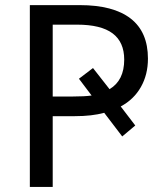

<svg xmlns="http://www.w3.org/2000/svg" viewBox="-20 -734 653 754"><path d="M561 -503.9Q561 -440.9 533.2 -392.1Q505.4 -343.3 454.1 -315.9L511.2 -241.2L460 -198.2L389.2 -291Q341.3 -277.8 273.9 -277.8H187V0H97.2V-713.9H293Q425.3 -713.9 493.2 -661.1Q561 -608.4 561 -503.9ZM187 -355H266.1Q312.5 -355 339.8 -358.9L290 -424.8L345.2 -466.8L410.2 -383.8Q467.8 -418 467.8 -500Q467.8 -568.8 422.1 -603Q376.5 -637.2 282.2 -637.2H187Z"/></svg>

Font: NotoPenekeko
Style: Regular
Weight: 400
Designer: Monotype Design team
Foundry: Monotype Imaging Inc.
Version: Version 1.04